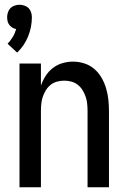

<svg xmlns="http://www.w3.org/2000/svg" viewBox="-20 -787 540 807"><path d="M62 0V-520H152V-427Q159 -448 171.5 -467.5Q184 -487 202 -501Q220 -515 242 -521.5Q264 -528 287 -528Q311 -528 334.5 -520.5Q358 -513 376.5 -497Q395 -481 407 -460Q419 -439 426 -415.5Q433 -392 435.5 -368Q438 -344 438 -320V0H348V-320Q348 -335 346.5 -350.5Q345 -366 340 -380.5Q335 -395 327 -408Q319 -421 307 -430.5Q295 -440 280 -444Q265 -448 250 -448Q235 -448 220 -444Q205 -440 193 -430.5Q181 -421 173 -408Q165 -395 160 -380.5Q155 -366 153.5 -350.5Q152 -335 152 -320V0ZM52 -566 12 -603Q24 -616 33.5 -631.5Q43 -647 48 -665Q40 -666 32.5 -670.5Q25 -675 19.5 -682Q14 -689 12 -697.5Q10 -706 10 -715Q10 -725 13.5 -735.5Q17 -746 24 -753Q31 -760 41.5 -763.5Q52 -767 62 -767Q72 -767 82.5 -763.5Q93 -760 100 -753Q107 -746 110.5 -735.5Q114 -725 114 -715Q114 -694 110 -673.5Q106 -653 98 -633.5Q90 -614 78.5 -597Q67 -580 52 -566Z"/></svg>

Font: Iosevka Fixed Medium
Style: Regular
Weight: 500
Monospace: yes
Designer: Belleve Invis
Foundry: Belleve Invis
Version: Version 32.3.0